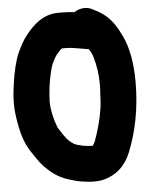

<svg xmlns="http://www.w3.org/2000/svg" viewBox="-62 -772 829 1062"><g transform="rotate(-5 352.5 -240.5)"><path d="M346 -508.5C349.4 -508.5 354 -508.1 361.1 -507L387.1 -503C408.2 -499.4 428 -495.6 451.6 -492.1C462.2 -476 469.2 -463.2 474.9 -441.9C488.1 -397.1 495.5 -348 495.5 -290C495.5 -275.9 495 -263.3 493.6 -246.3C492.3 -214.2 490.9 -183.7 486.9 -158.7C477.4 -95.1 459.4 -34.8 439.3 20.6C433.4 33.2 427 41.6 426.1 42.2C424.2 42.4 419.8 41.5 417 41.5C403.9 41.5 405 40.3 385.1 38.7L373.7 37.1C357.1 33.4 336.6 28.1 325.6 22.9C305.2 10.9 286.5 -6.5 272.4 -28.5L248.2 -64.8C244.6 -70.2 241.5 -76.3 238 -85.5C224.4 -119.6 210.7 -175.8 210.5 -223.2C213.3 -283.3 218.3 -328.3 231.5 -382.4C240.6 -422.3 245.7 -431.2 261.1 -460.3C267.9 -473 279.1 -485.8 293.3 -501.2C297.2 -504.6 301.3 -508 303.6 -509.5H324C330.1 -509.5 338.3 -508.5 346 -508.5ZM324 -707.5H300C213.5 -707.5 158.2 -649.9 121 -604.7C95.7 -573.5 80.2 -541.6 64.1 -507.9C45 -466.7 29.6 -395.5 22.9 -347.2C13.4 -281.2 6.8 -224 18.9 -148.2C29.5 -76.6 45.4 -9.8 84 46.1C100.4 70.7 118.1 99.2 141.3 125.3C177.7 163.8 216.3 196 276.2 214.9C302.5 222.4 327.7 232.4 365.6 235.3C377.1 236.7 388.5 239.4 411.2 239.5C427 240.1 444.9 239.1 462.6 235.7C544.4 217.5 595.1 164.2 622.8 94.9C666 -13.1 693.5 -139.6 693.5 -289C693.5 -384.5 680.2 -478.4 644.5 -549.8C631.6 -575.6 623.4 -592.9 604.5 -619.8C575.8 -659.2 545.1 -684.3 499.9 -705.5L490 -710.9C456.2 -729.3 416.3 -720.9 389.6 -703.2C371.8 -705.5 345.6 -707.5 324 -707.5Z"/></g></svg>

Font: Smoothie
Style: ExBd
Weight: 800
Foundry: Cannot Into Space Fonts
Version: Version 0.8